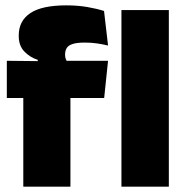

<svg xmlns="http://www.w3.org/2000/svg" viewBox="-20 -697 696 717"><path d="M228 -677Q269.5 -677 306 -670.8Q342.5 -664.5 368.5 -656L383.5 -527Q364.5 -531.5 343 -534.8Q321.5 -538 296.5 -538Q266.5 -538 250.5 -532.5Q234.5 -527 228.8 -517Q223 -507 223 -493.5V-492.5Q223 -482.5 226.2 -475Q229.5 -467.5 234.5 -460.5L121 -456.5V-473.5Q91.5 -483 70.8 -504.8Q50 -526.5 50 -562.5V-565Q50 -619 93.2 -648Q136.5 -677 228 -677ZM67 0V-420.5H243V0ZM5.5 -331V-470L145 -468.5L211 -470H383.5L369 -331ZM433.5 0V-659.5H610.5V0Z"/></svg>

Font: Anek Bangla ExtraBold
Style: Regular
Weight: 800
Designer: Sulekha Rajkumar (Bangla), Yesha Goshar (Latin)
Foundry: Ek Type
Version: Version 1.003